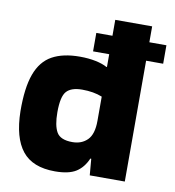

<svg xmlns="http://www.w3.org/2000/svg" viewBox="-78 -751 746 820"><g transform="rotate(10 295.0 -341.0)"><path d="M364 -9 358 -80H354Q337 -40 305.5 -20Q274 0 214 0Q117 0 72 -56.5Q27 -113 25 -227Q24 -329 46 -389Q68 -449 115 -475Q162 -501 235 -501Q273 -501 304 -494.5Q335 -488 354 -477L356 -478V-533H286V-613H356V-682H516V-613H590V-533H516V-9ZM266 -136Q306 -136 331 -161Q356 -186 356 -244V-349Q319 -364 269 -364Q222 -364 201.5 -341.5Q181 -319 181 -251Q181 -193 197.5 -164.5Q214 -136 266 -136Z"/></g></svg>

Font: Bakbak One
Style: Regular
Weight: 400
Designer: Saumya Kishore and Sanchit Sawaria
Foundry: A Good Feeling
Version: Version 1.003; ttfautohint (v1.8.3)